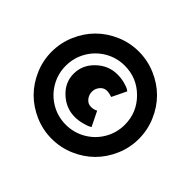

<svg xmlns="http://www.w3.org/2000/svg" viewBox="-162 -862 1064 1064"><g transform="rotate(45 370.5 -330.0)"><path d="M22.5 -329.5Q22.5 -399 49.8 -462.5Q77 -526 122.8 -571.8Q168.5 -617.5 231.5 -644.8Q294.5 -672 364 -672Q433.5 -672 497 -644.8Q560.5 -617.5 606.2 -571.8Q652 -526 679.2 -462.5Q706.5 -399 706.5 -329.5Q706.5 -260 679.2 -197Q652 -134 606.2 -88.2Q560.5 -42.5 497 -15.2Q433.5 12 364 12Q295 12 231.8 -15.2Q168.5 -42.5 122.8 -88.2Q77 -134 49.8 -197.2Q22.5 -260.5 22.5 -329.5ZM133 -329.5Q133 -267 164 -213.8Q195 -160.5 248.2 -129.5Q301.5 -98.5 364 -98.5Q427 -98.5 480.5 -129.5Q534 -160.5 565 -213.8Q596 -267 596 -329.5Q596 -425.5 528 -493.5Q460 -561.5 364 -561.5Q301.5 -561.5 248.2 -530.5Q195 -499.5 164 -446Q133 -392.5 133 -329.5ZM393.5 -393.5Q369.5 -393.5 353.2 -374.2Q337 -355 337 -331Q337 -306 353 -286.5Q369 -267 393.5 -267Q406.5 -267 417.5 -270.5Q428.5 -274 432 -277L474.5 -190.5Q469.5 -187.5 460.5 -183Q451.5 -178.5 424 -171.2Q396.5 -164 369.5 -164Q300.5 -164 247.8 -212.8Q195 -261.5 195 -329.5Q195 -398.5 247.8 -448.5Q300.5 -498.5 369.5 -498.5Q400 -498.5 426 -491.5Q452 -484.5 461.8 -479Q471.5 -473.5 474.5 -470.5L433.5 -385.5Q408 -393.5 393.5 -393.5Z"/></g></svg>

Font: League Spartan Black
Style: Regular
Weight: 900
Foundry: The League of Moveable Type
Version: Version 2.002